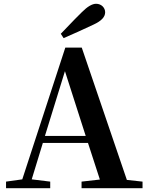

<svg xmlns="http://www.w3.org/2000/svg" viewBox="-20 -997 786 1017"><path d="M246 0V-35L148 -47L207 -240H446L509 -46L412 -35V0H735V-35L652 -44L413 -745H326L98 -47L12 -35V0ZM324 -620 434 -277H218ZM317 -795C370 -818 423 -842 476 -867C517 -886 537 -907 537 -932C537 -956 517 -977 489 -977C468 -977 443 -962 414 -933C406 -925 393 -912 376 -895C343 -861 319 -835 302 -818Z"/></svg>

Font: AllPunType Bold
Style: Regular
Weight: 700
Version: 1.0